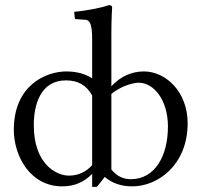

<svg xmlns="http://www.w3.org/2000/svg" viewBox="-20 -718 789 750"><path d="M340 -563V-412C304 -436 260 -439 240 -439C158 -439 34 -384 34 -211C34 -107 99 10 223 10C270 10 308 -6 340 -39V12H358C369 1 380 -16 389 -27C418 -2 454 10 497 10C596 10 713 -73 713 -237C713 -359 628 -439 542 -439C493 -439 449 -418 415 -381V-583C415 -648 418 -688 418 -688C418 -695 414 -698 405 -698C380 -688 311 -675 270 -672L272 -648C272 -645 275 -643 278 -643L310 -641C330 -641 340 -628 340 -563ZM340 -345V-73C316 -46 285 -32 249 -32C200 -32 112 -77 112 -229C112 -307 137 -404 238 -404C285 -404 318 -385 340 -345ZM415 -56V-351C462 -389 511 -395 521 -395C582 -395 636 -326 636 -224C636 -110 586 -18 491 -18C460 -18 435 -31 415 -56Z"/></svg>

Font: Libertinus Math
Style: Regular
Weight: 400
Designer: Philipp H. Poll, Khaled Hosny
Foundry: Caleb Maclennan
Version: Version 7.050;RELEASE